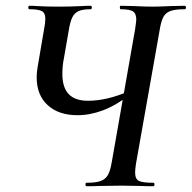

<svg xmlns="http://www.w3.org/2000/svg" viewBox="-20 -645 664 665"><path d="M280 -12Q312 -12 328.5 -18Q345 -24 353.5 -38.5Q362 -53 367 -83L448 -544Q452 -572 452 -577Q452 -598 440.5 -605.5Q429 -613 398 -613Q395 -613 395 -619Q395 -625 398 -625L443 -624Q483 -622 507 -622Q533 -622 573 -624L620 -625Q624 -625 624 -619Q624 -613 620 -613Q587 -613 570.5 -607Q554 -601 546 -586.5Q538 -572 533 -541L451 -78Q448 -59 448 -47Q448 -25 461 -18.5Q474 -12 511 -12Q515 -12 515 -6Q515 0 511 0Q481 0 464 -1L401 -2L328 -1Q310 0 280 0Q276 0 276 -6Q276 -12 280 -12ZM107 -377Q107 -393 110 -411L133 -546Q137 -565 137 -580Q137 -600 125 -606.5Q113 -613 82 -613Q78 -613 78 -619Q78 -625 82 -625Q99 -625 108 -624Q138 -622 184 -622Q224 -622 264 -624Q276 -625 294 -625Q298 -625 298 -619Q298 -613 294 -613Q266 -613 252 -606.5Q238 -600 230.5 -585Q223 -570 218 -539L201 -441Q196 -417 196 -389Q196 -342 218 -319Q240 -296 285 -296Q350 -296 426 -329L433 -319Q382 -280 337 -263Q292 -246 248 -246Q183 -246 145 -281Q107 -316 107 -377Z"/></svg>

Font: Cormorant Infant SemiBold
Style: Italic
Weight: 600
Italic angle: -10°
Designer: Christian Thalmann (Catharsis Fonts)
Foundry: Catharsis Fonts
Version: Version 4.000